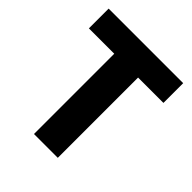

<svg xmlns="http://www.w3.org/2000/svg" viewBox="-196 -841 969 969"><g transform="rotate(45 288.0 -357.0)"><path d="M203 0H373V-573H554V-714H22V-573H203Z"/></g></svg>

Font: Kathrein 85 Heavy
Style: Regular
Weight: 900
Designer: Lazydogs Typefoundry, based on Open Sans by Ascender Corporation
Foundry: Lazydogs Typefoundry
Version: Version 1.003;PS 001.003;hotconv 1.0.88;makeotf.lib2.5.64775